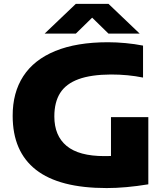

<svg xmlns="http://www.w3.org/2000/svg" viewBox="-20 -970 866 1000"><path d="M752.5 -360V-10Q634 9.5 535.5 9.5Q289 9.5 167.5 -85.5Q46 -180.5 46 -366.5Q45.5 -487 101.2 -573Q157 -659 268.2 -704.5Q379.5 -750 542.5 -750Q586.5 -750 634.2 -745.5Q682 -741 725 -732.5V-566Q647 -582 558 -582Q454 -581.5 388.8 -557.5Q323.5 -533.5 293.2 -485.5Q263 -437.5 263 -363.5Q263 -263 327 -210Q391 -157 523.5 -157Q546.5 -157 558 -157.5V-360ZM707.5 -795H545L460 -878L375 -795H212.5L375 -950H545Z"/></svg>

Font: Encode Sans Expanded ExtraBold
Style: Regular
Weight: 800
Width: 7
Designer: Multiple Designers
Foundry: Impallari Type
Version: Version 2.000